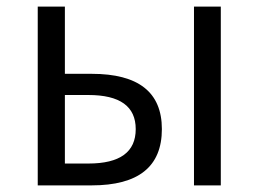

<svg xmlns="http://www.w3.org/2000/svg" viewBox="-20 -560 781 580"><path d="M94 -540H176V-337H257Q469 -337 469 -170Q469 0 257 0H94ZM247 -66Q390 -66 390 -170Q390 -273 247 -273H176V-66ZM566 -540H647V0H566Z"/></svg>

Font: Source Han Sans CN Normal
Style: Regular
Weight: 350
Designer: Ryoko NISHIZUKA 西塚涼子 (kana, bopomofo & ideographs); Paul D. Hunt (Latin, Greek & Cyrillic); Sandoll Communications 산돌커뮤니
Foundry: Adobe
Version: Version 2.004;hotconv 1.0.118;makeotfexe 2.5.65603